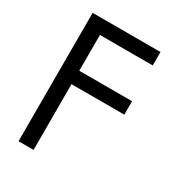

<svg xmlns="http://www.w3.org/2000/svg" viewBox="-179 -652 887 967"><g transform="rotate(30 265.0 -168.5)"><path d="M75.2 204.1V-542.5H469.7V-464.4H162.6V-256.3H469.7V-178.2H162.6V204.1Z"/></g></svg>

Font: Inter 16pt
Style: Regular
Weight: 400
Version: Version 4.001;git-66647c0bb